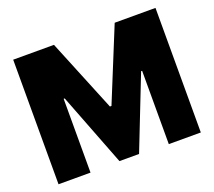

<svg xmlns="http://www.w3.org/2000/svg" viewBox="-119 -866 1142 1024"><g transform="rotate(-20 451.5 -353.5)"><path d="M279.3 -707 447.3 -295.9H456.1L624 -707H855.5V0H673.8V-416H668L506.8 -4.9H395.5L235.4 -418.9H229.5V0H47.9V-707Z"/></g></svg>

Font: Pretendard JP Black
Style: Regular
Weight: 900
Designer: Base glyphs from Inter by Rasmus Andersson; Hangeul glyphs from Noto Sans CJK(Source Han Sans) by Jang Soo-young and Kan
Foundry: Kil Hyung-jin
Version: Version 1.309